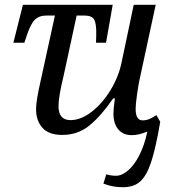

<svg xmlns="http://www.w3.org/2000/svg" viewBox="-20 -556 710 804"><path d="M413 213 425 174Q445 180 466 180Q490 180 516 158Q542 136 563.5 94Q585 52 597 -5Q561 10 532 10Q496 10 475.5 -14Q455 -38 455 -81Q455 -98 461 -144H454Q403 -70 354.5 -30.5Q306 9 241 9Q184 9 157.5 -21Q131 -51 131 -99Q131 -133 149 -212L210 -491H176Q144 -491 126.5 -474Q109 -457 93 -410L82 -377H36L76 -536H452L424 -377H382L383 -410Q384 -458 374 -474.5Q364 -491 333 -491H301L246 -237Q225 -151 225 -112Q225 -53 275 -53Q319 -53 364 -88Q409 -123 443 -179Q477 -235 489 -294L540 -536H632L563 -216Q559 -197 553.5 -158Q548 -119 548 -100Q548 -52 577 -52Q591 -52 604 -57Q617 -62 635 -74L651 -46Q632 65 613 122.5Q594 180 567 204Q540 228 495 228Q451 228 413 213Z"/></svg>

Font: Noto Serif Narrow
Style: Italic
Weight: 400
Width: 4
Italic angle: -12°
Designer: Monotype Design Team
Foundry: Monotype Imaging Inc.
Version: Version 1.001